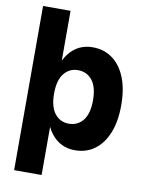

<svg xmlns="http://www.w3.org/2000/svg" viewBox="-96 -782 780 1025"><g transform="rotate(10 294.0 -270.0)"><path d="M353 14Q274 14 225 -48.5Q176 -111 176 -226V-304Q176 -420 225 -482Q274 -544 353 -544Q415 -544 460.5 -510.5Q506 -477 531 -415Q556 -353 556 -265Q556 -178 531 -115.5Q506 -53 460.5 -19.5Q415 14 353 14ZM53 175V-715H202V-391L183 -265L202 -147V175ZM297 -120Q345 -120 374 -156.5Q403 -193 403 -265Q403 -337 374 -373.5Q345 -410 297 -410Q250 -410 221 -373.5Q192 -337 192 -265Q192 -193 221 -156.5Q250 -120 297 -120Z"/></g></svg>

Font: Radio Canada Big
Style: Regular
Weight: 400
Designer: Étienne Aubert Bonn
Foundry: Coppers and Brasses
Version: Version 1.001